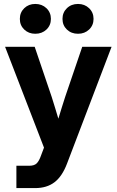

<svg xmlns="http://www.w3.org/2000/svg" viewBox="-20 -754 594 978"><path d="M63.5 204.1V90.3H128.9Q154.8 90.3 167.2 77.9Q179.7 65.4 189.9 35.6L204.1 -2L5.9 -515.6H156.7L243.2 -260.7Q252 -232.9 260.5 -205.1Q269 -177.2 277.3 -149.4Q285.6 -177.2 294.4 -205.3Q303.2 -233.4 312 -260.7L398.9 -515.6H548.3L321.3 79.6Q296.9 144 257.8 174.1Q218.8 204.1 158.7 204.1ZM159.7 -582Q126 -582 103.5 -603.5Q81.1 -625 81.1 -657.7Q81.1 -690.4 103.5 -712.2Q126 -733.9 159.7 -733.9Q193.8 -733.9 216.6 -712.2Q239.3 -690.4 239.3 -657.7Q239.3 -625 216.6 -603.5Q193.8 -582 159.7 -582ZM377.4 -582Q343.3 -582 320.8 -603.5Q298.3 -625 298.3 -657.7Q298.3 -690.4 320.8 -712.2Q343.3 -733.9 377.4 -733.9Q411.1 -733.9 433.8 -712.2Q456.5 -690.4 456.5 -657.7Q456.5 -625 433.8 -603.5Q411.1 -582 377.4 -582Z"/></svg>

Font: Inter Display
Style: Bold
Weight: 700
Designer: Rasmus Andersson
Foundry: rsms
Version: Version 4.001;git-9221beed3